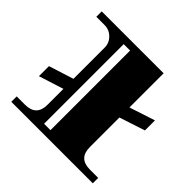

<svg xmlns="http://www.w3.org/2000/svg" viewBox="-176 -901 1081 1081"><g transform="rotate(45 364.5 -360.0)"><path d="M543 -720V-448L696 -498V-418L543 -368V-132Q543 -43 633 -43H699V0H50V-43H116Q206 -43 206 -132V-259L58 -212V-292L206 -339V-588Q206 -624 179.5 -650.5Q153 -677 116 -677H50V-720ZM319 -43V-677H268V-43Z"/></g></svg>

Font: Diplomata
Style: Regular
Weight: 400
Width: 7
Designer: Eduardo Rodriguez Tunni
Foundry: Eduardo Rodriguez Tunni
Version: Version 1.001